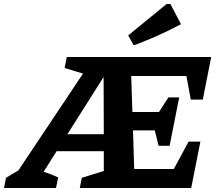

<svg xmlns="http://www.w3.org/2000/svg" viewBox="-83 -940 1079 960"><path d="M-63 0 -53 -51 9 -88 332 -572 240 -600 251 -655H973L931 -442H871L849 -560H573L579 -380H712L759 -453H813L765 -211H710L691 -288H582L588 -95H786L860 -232H919L873 0H316L326 -51L436 -85V-184H200L135 -81Q171 -70 208 -53L197 0ZM254 -269H436L435 -555ZM586 -713 558 -763 750 -920H769L822 -819Q764 -788 705.5 -762Q647 -736 586 -713Z"/></svg>

Font: Piazzolla
Style: Bold Italic
Weight: 700
Italic angle: -11.3°
Designer: Juan Pablo del Peral
Foundry: Huerta Tipografica
Version: Version 1.330